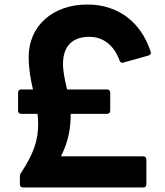

<svg xmlns="http://www.w3.org/2000/svg" viewBox="-20 -793 729 850"><path d="M82 37H614C623 37 628 32 628 23V-86C628 -95 623 -101 614 -101H250C284 -169 293 -227 293 -289H454C462 -289 468 -294 468 -303V-383C468 -392 462 -397 454 -397H277C268 -435 259 -474 259 -510C259 -592 304 -630 375 -630C436 -630 484 -594 509 -526C511 -519 516 -515 522 -515L526 -516L637 -547C643 -549 648 -552 648 -559L647 -564C605 -694 504 -773 367 -773C212 -773 107 -677 107 -541C107 -486 116 -440 126 -397H74C65 -397 60 -392 60 -383V-303C60 -294 65 -289 74 -289H146C148 -275 149 -260 149 -245C149 -167 126 -109 74 -29C70 -24 68 -18 68 -12V23C68 32 74 37 82 37Z"/></svg>

Font: LINE Seed JP App_OTF Bold
Style: Regular
Weight: 700
Designer: LINE & Fontrix & Fontworks
Version: Version 1.009